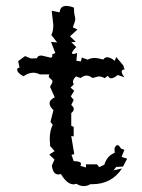

<svg xmlns="http://www.w3.org/2000/svg" viewBox="-20 -629 484 654"><path d="M265.1 4.9Q252.9 4.9 240.7 -2.9L231 -1Q208.5 -1 187.5 -36.1L178.7 -34.7Q160.2 -34.7 156.7 -65.4L165.5 -85.4L147.9 -102.5L166 -114.3L150.9 -131.3L149.4 -155.3Q149.4 -184.6 159.7 -203.6L151.9 -213.9L162.1 -253.9Q148.9 -266.1 148.9 -277.3Q148.9 -289.1 166.5 -297.4L150.4 -333.5Q158.7 -346.2 158.7 -352.1Q158.7 -356 152.3 -360.6Q146 -365.2 146 -369.1L147.9 -375.5H116.2Q104.5 -381.3 93.3 -381.3Q76.7 -381.3 60.1 -369.1Q38.6 -380.4 38.6 -392.1L39.1 -396L46.4 -398.9L42 -420.9L65.4 -438L85.4 -429.7L106 -430.7Q107.9 -439.9 121.6 -439.9L152.3 -432.6Q158.2 -432.6 158.2 -439.5L157.7 -443.8L168.5 -448.2L153.8 -486.3L174.8 -484.4L154.8 -509.8Q161.6 -522.5 161.6 -543.9L156.2 -592.3L183.1 -586.9Q185.1 -608.9 205.6 -608.9Q216.3 -608.9 231.9 -603Q231.9 -584.5 234.1 -577.1Q236.3 -569.8 236.3 -563Q236.3 -557.1 228 -536.1L243.7 -528.3L218.3 -505.4L238.3 -486.3L222.7 -485.4L239.7 -468.8Q225.1 -453.1 225.1 -448.2Q225.1 -445.3 229.5 -445.3Q236.3 -445.3 242.7 -448.7L240.2 -421.9L255.4 -419.9L258.8 -433.1L278.8 -425.8Q289.6 -431.6 303.2 -431.6Q311.5 -431.6 332 -426.3Q336.9 -434.1 345.2 -434.1Q355.5 -434.1 370.6 -421.9L376 -434.6L399.9 -406.2L404.3 -392.6Q394.5 -391.6 394.5 -385.3Q394.5 -377.9 403.8 -365.7L381.3 -373.5Q367.2 -362.3 358.4 -362.3Q351.1 -362.3 348.1 -371.1L336.4 -362.8Q326.2 -368.7 315.4 -368.7L295.4 -363.3Q284.2 -371.6 274.9 -371.6Q265.6 -371.6 254.4 -363.3L238.8 -368.7Q228.5 -358.9 228.5 -350.1L231 -341.3L220.2 -330.6L232.9 -319.8L221.2 -300.8L231 -288.6L222.7 -271.5Q231.4 -264.2 231.4 -257.3Q231.4 -250.5 222.7 -244.1V-200.7L231 -196.8V-164.1L222.7 -166L232.9 -104L223.6 -101.6L231 -80.1Q255.9 -80.1 255.9 -70.8L253.9 -64L272.9 -58.6V-69.3H310.5L317.9 -59.6L335.4 -67.9Q344.2 -98.1 370.6 -108.4L370.1 -124.5Q375 -134.8 380.4 -134.8Q385.3 -134.8 392.1 -123L403.8 -118.7L394 -94.7L413.1 -88.4L398.9 -61.5L376 -60.5L366.7 -48.8L395.5 -55.2Q360.4 -1.5 293.5 -1.5H287.6Q276.9 4.9 265.1 4.9Z"/></svg>

Font: Truetypewriter PolyglOTT
Style: Regular
Weight: 400
Designer: Sergey Beatoff a.k.a. Sam_T
Version: Version 3.76